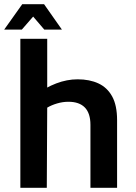

<svg xmlns="http://www.w3.org/2000/svg" viewBox="-27 -895 648 915"><path d="M70 0V-710H198V-417L151 -447Q190 -478 241 -497.5Q292 -517 343 -517Q400 -517 442 -497.5Q484 -478 507.5 -435.5Q531 -393 531 -322V0H404V-300Q404 -355 377.5 -382.5Q351 -410 299 -410Q272 -410 245 -402Q218 -394 198 -382L196 0ZM-7 -754 79 -875H183L268 -754H184L131 -816L77 -754Z"/></svg>

Font: Maven Pro SemiBold
Style: Regular
Weight: 600
Designer: Joe Prince
Foundry: Joe Prince
Version: Version 2.103